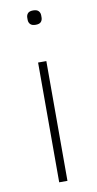

<svg xmlns="http://www.w3.org/2000/svg" viewBox="-84 -764 404 802"><g transform="rotate(-10 117.5 -363.0)"><path d="M118 -665Q102 -665 95 -672.5Q88 -680 88 -691V-700Q88 -711 94.5 -718.5Q101 -726 117 -726Q133 -726 140 -718.5Q147 -711 147 -700V-691Q147 -680 140.5 -672.5Q134 -665 118 -665ZM100 -508H135V0H100Z"/></g></svg>

Font: IBM Plex Sans Hebrew ExtLt
Style: Regular
Weight: 200
Designer: Mike Abbink, Paul van der Laan, Pieter van Rosmalen, Yanek Iontef
Foundry: Bold Monday
Version: Version 1.3